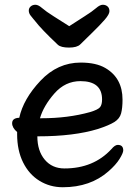

<svg xmlns="http://www.w3.org/2000/svg" viewBox="-20 -759 583 807"><path d="M271 -649Q303 -670 335.5 -690.5Q368 -711 384 -725Q400 -739 412 -739Q424 -739 432 -732Q440 -725 440 -712Q440 -699 420 -676Q400 -653 365.5 -619.5Q331 -586 317.5 -572.5Q304 -559 270 -559Q236 -559 223 -571Q153 -637 128 -670Q125 -674 120 -679.5Q115 -685 108 -694.5Q101 -704 101 -714.5Q101 -725 109 -732Q117 -739 129 -739Q141 -739 157 -725Q173 -711 205.5 -690.5Q238 -670 271 -649ZM475 -150Q498 -150 498 -127Q498 -116 482.5 -91Q467 -66 436 -39Q360 28 244 28Q190 28 146 1Q102 -26 77 -76.5Q52 -127 52 -195V-204Q31 -222 31 -241Q31 -263 61 -264Q78 -343 150 -419.5Q222 -496 319 -496Q384 -496 423 -473Q495 -431 495 -340Q495 -305 489 -282.5Q483 -260 460.5 -246Q438 -232 392 -217Q291 -186 140 -186H137Q137 -125 168 -88Q199 -51 251 -51Q373 -51 448 -132Q463 -150 475 -150ZM409 -341Q409 -418 318 -418Q254 -418 208.5 -366Q163 -314 148 -262H155Q266 -262 359 -288Q392 -298 400.5 -308.5Q409 -319 409 -341Z"/></svg>

Font: LXGW ZhenKai
Style: Regular
Weight: 400
Designer: LXGW / Fontworks Inc.
Foundry: LXGW / Fontworks Inc.
Version: Version 0.800;June 8, 2025